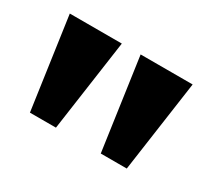

<svg xmlns="http://www.w3.org/2000/svg" viewBox="-75 -877 670 601"><g transform="rotate(30 259.5 -576.5)"><path d="M427 -411H333L286 -742H474ZM171 -411H77L30 -742H218Z"/></g></svg>

Font: Morrison Black
Style: Regular
Weight: 900
Designer: Pablo Impallari, Rodrigo Fuenzalida (Modified by Dan O. Williams)
Version: Version 0.03;June 6, 2019;FontCreator 11.5.0.2425 64-bit; tt